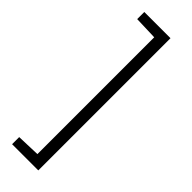

<svg xmlns="http://www.w3.org/2000/svg" viewBox="-297 -755 917 917"><g transform="rotate(45 162.0 -296.5)"><path d="M41 150V102L160 98V-691L41 -695V-743H218V150Z"/></g></svg>

Font: Saira Light
Style: Regular
Weight: 300
Designer: Hector Gatti with collaboration of the Omnibus-Type team
Foundry: Omnibus-Type
Version: Version 1.100; ttfautohint (v1.8.3)